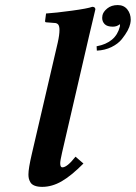

<svg xmlns="http://www.w3.org/2000/svg" viewBox="-20 -725 534 755"><path d="M442.9 -705.1Q466.8 -705.1 480.5 -688.2Q494.1 -671.4 494.1 -647Q494.1 -641.6 492.2 -631.8Q489.7 -619.6 481.7 -604.5Q473.6 -589.4 459 -571Q444.3 -552.7 418.5 -540Q392.6 -527.3 360.8 -525.9L359.9 -543Q435.5 -557.1 451.2 -620.1Q452.6 -625.5 451.2 -629.9Q439.9 -620.1 423.8 -620.1Q401.4 -620.1 391.6 -630.1Q381.8 -640.1 381.8 -654.8Q381.8 -656.2 382.3 -659.4Q382.8 -662.6 382.8 -664.1Q385.3 -678.2 401.6 -691.7Q418 -705.1 442.9 -705.1ZM330.1 -583 224.1 -125Q216.8 -93.3 216.8 -83Q216.8 -66.9 225.1 -66.9Q244.1 -66.9 276.9 -108.9L308.1 -82Q260.7 -34.2 222.7 -12.2Q184.6 9.8 146 9.8Q127.9 9.8 116.2 5.1Q104.5 0.5 99.6 -8.1Q94.7 -16.6 93.3 -23.4Q91.8 -30.3 91.8 -39.1Q91.8 -62.5 105 -119.1L207 -557.1Q213.9 -587.9 213.9 -606.9Q213.9 -622.6 208.7 -628.7Q203.6 -634.8 192.9 -634.8L162.1 -637.2Q157.2 -637.2 157.2 -642.1L161.1 -671.9Q198.7 -674.3 261.7 -682.9Q324.7 -691.4 342.8 -698.2Q355 -698.2 355 -688Z"/></svg>

Font: Linux Libertine G
Style: Bold Italic
Weight: 700
Italic angle: -11.5°
Designer: Philipp H. Poll
Foundry: Philipp H. Poll
Version: Version 4.1.0